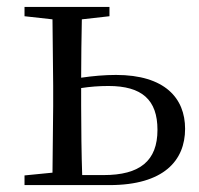

<svg xmlns="http://www.w3.org/2000/svg" viewBox="-20 -536 575 556"><path d="M51 0H297C454 0 516 -71 516 -163C516 -252 457 -319 316 -319C283 -319 249 -316 215 -311C215 -364 216 -432 217 -480L297 -489V-516H51V-489L132 -480L134 -288V-229L132 -36L51 -28ZM215 -281C241 -285 267 -287 294 -287C391 -287 436 -247 436 -160C436 -70 385 -29 280 -29H218C216 -85 215 -171 215 -229Z"/></svg>

Font: Harano Aji Mincho KR
Style: Regular
Weight: 400
Foundry: Masamichi Hosoda
Version: HaranoAjiMinchoKR-Regular version 20230610;ttx 4.39.4